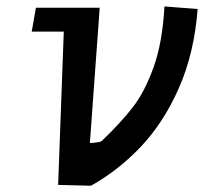

<svg xmlns="http://www.w3.org/2000/svg" viewBox="-20 -574 640 596"><path d="M178 -476H78.5L91.5 -550H289.5L259 -130Q266.5 -130 279.2 -131.8Q292 -133.5 295.5 -136Q354.5 -192.5 392 -240.8Q429.5 -289 457 -366Q484.5 -443 490.5 -554L593.5 -546Q583 -409 535.5 -301.2Q488 -193.5 417.8 -119.2Q347.5 -45 262.5 2.5L160.5 0Z"/></svg>

Font: JuliaMono SemiBold
Style: Italic
Weight: 600
Italic angle: -9°
Monospace: yes
Designer: cormullion
Foundry: corm
Version: Version 0.056; ttfautohint (v1.8.4)